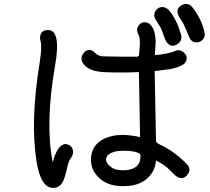

<svg xmlns="http://www.w3.org/2000/svg" viewBox="-20 -896 1040 951"><path d="M279.3 -170.9Q296.9 -187.5 316.4 -180.2Q335.9 -172.9 340.8 -153.8Q345.7 -134.8 332 -114.3Q319.3 -98.6 313 -66.4Q306.6 -34.2 296.4 -6.8Q286.1 20.5 263.7 31.2Q193.4 53.7 166 -68.4Q163.1 -81.1 161.1 -95.7Q128.9 -294.9 176.8 -587.9Q188.5 -664.1 181.6 -689.5Q174.8 -710.9 182.1 -728Q189.5 -745.1 211.9 -747.1Q286.1 -754.9 252 -566.4Q203.1 -283.2 241.2 -91.8Q254.9 -147.5 279.3 -170.9ZM907.2 -81.1Q928.7 -56.6 908.7 -30.8Q888.7 -4.9 860.4 -18.6Q849.6 -24.4 831.1 -43.5Q812.5 -62.5 806.6 -67.4Q782.2 -85.9 752.9 -101.6Q748 -47.9 711.9 -14.6Q675.8 18.6 621.1 24.4Q511.7 36.1 459 -27.3Q426.8 -64.5 431.2 -116.7Q435.5 -168.9 476.6 -197.3Q546.9 -246.1 673.8 -216.8L668 -539.1Q593.8 -535.2 507.8 -538.1Q421.9 -540 393.6 -579.1Q372.1 -609.4 396.5 -635.7Q420.9 -662.1 449.2 -635.7Q450.2 -634.8 452.1 -632.8Q464.8 -620.1 485.4 -617.2Q497.1 -616.2 519.5 -616.2Q544.9 -615.2 593.8 -615.2Q593.8 -615.2 648.4 -615.2Q668.9 -613.3 668.9 -625Q668.9 -630.9 670.9 -649.9Q672.9 -668.9 672.9 -678.7Q672.9 -708 668 -719.7Q651.4 -748 666 -768.6Q674.8 -782.2 689.5 -785.2Q721.7 -790 739.3 -752Q746.1 -737.3 748.5 -718.8Q751 -700.2 751 -689Q751 -677.7 749 -653.8Q747.1 -629.9 747.1 -623Q814.5 -628.9 847.7 -643.6Q870.1 -653.3 889.6 -636.7Q915 -615.2 897.5 -585.9Q894.5 -581.1 889.6 -578.1Q866.2 -561.5 818.4 -552.7Q809.6 -551.8 807.6 -551.8Q758.8 -544.9 746.1 -543.9Q746.1 -535.2 746.6 -515.6Q747.1 -496.1 747.1 -486.3L752 -232.4Q752 -210 752.9 -198.2Q752.9 -189.5 768.6 -181.6Q793 -170.9 819.3 -154.3Q871.1 -120.1 907.2 -81.1ZM675.8 -127Q675.8 -133.8 665 -138.7Q641.6 -149.4 590.8 -149.4Q540 -149.4 515.6 -128.9Q490.2 -101.6 526.4 -71.3Q547.9 -52.7 586.9 -52.7Q628.9 -51.8 652.8 -69.3Q676.8 -86.9 675.8 -127ZM876 -726.6Q885.7 -693.4 856 -675.8Q826.2 -658.2 804.7 -688.5Q797.9 -698.2 790 -722.2Q782.2 -746.1 778.3 -753.9Q773.4 -763.7 763.2 -779.3Q752.9 -794.9 750 -800.8Q738.3 -820.3 749 -839.4Q759.8 -858.4 778.8 -860.8Q797.9 -863.3 814.5 -847.7Q854.5 -802.7 876 -726.6ZM993.2 -734.4Q998 -712.9 982.9 -698.2Q967.8 -683.6 947.3 -686.5Q926.8 -689.5 918 -710Q917 -712.9 906.2 -738.8Q895.5 -764.6 888.7 -778.3Q885.7 -784.2 875.5 -799.3Q865.2 -814.5 862.3 -823.2Q850.6 -856.4 881.3 -871.1Q912.1 -885.7 933.6 -859.4Q979.5 -799.8 993.2 -734.4Z"/></svg>

Font: irohamaru Regular
Style: Regular
Weight: 400
Designer: [Source Han Sans]
Ryoko NISHIZUKA  (kana & ideographs); Paul D. Hunt (Latin, Greek & Cyrillic); Wenlong ZHANG  (bopomofo
Version: Version 1.00